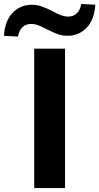

<svg xmlns="http://www.w3.org/2000/svg" viewBox="-101 -951 502 971"><path d="M72 0V-705H228V0ZM-10 -766 -81 -770Q-76 -846 -37 -886.5Q2 -927 61 -927Q84 -927 108.5 -919Q133 -911 165 -894Q193 -879 210.5 -873Q228 -867 242 -867Q298 -867 310 -931L381 -927Q376 -851 337 -810.5Q298 -770 240 -770Q215 -770 190.5 -778.5Q166 -787 132 -805Q105 -819 89 -824.5Q73 -830 58 -830Q2 -830 -10 -766Z"/></svg>

Font: Mulish ExtraBold
Style: Regular
Weight: 800
Designer: Vernon Adams
Foundry: Vernon Adams
Version: Version 3.603; ttfautohint (v1.8.3)